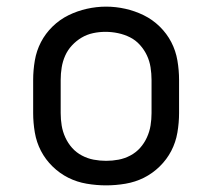

<svg xmlns="http://www.w3.org/2000/svg" viewBox="-20 -551 640 579"><path d="M300 8Q271 8 241.5 3Q212 -2 186 -15Q160 -28 138.5 -49Q117 -70 103.5 -96Q90 -122 85 -151.5Q80 -181 80 -210V-310Q80 -339 85 -368.5Q90 -398 103.5 -424Q117 -450 138.5 -471Q160 -492 186.5 -505Q213 -518 242 -524.5Q271 -531 300 -531Q329 -531 358 -524.5Q387 -518 413.5 -505Q440 -492 461.5 -471Q483 -450 496.5 -424Q510 -398 515 -368.5Q520 -339 520 -310V-210Q520 -181 515 -151.5Q510 -122 496.5 -96Q483 -70 461.5 -49Q440 -28 414 -15Q388 -2 358.5 3Q329 8 300 8ZM300 -66Q319 -66 337.5 -69.5Q356 -73 373 -82Q390 -91 402.5 -105Q415 -119 423 -136.5Q431 -154 434 -172.5Q437 -191 437 -210V-310Q437 -329 434 -348Q431 -367 423 -384Q415 -401 402 -415.5Q389 -430 372 -438.5Q355 -447 336 -451Q317 -455 298 -455Q279 -455 260.5 -451Q242 -447 226 -437.5Q210 -428 197 -414Q184 -400 176.5 -383Q169 -366 166 -347.5Q163 -329 163 -310V-210Q163 -191 166 -172.5Q169 -154 177 -136.5Q185 -119 197.5 -105Q210 -91 227 -82Q244 -73 262.5 -69.5Q281 -66 300 -66Z"/></svg>

Font: Iosevka Custom Extended
Style: Regular
Weight: 400
Width: 7
Monospace: yes
Designer: Belleve Invis
Foundry: Belleve Invis
Version: Version 11.2.4; ttfautohint (v1.8.4)